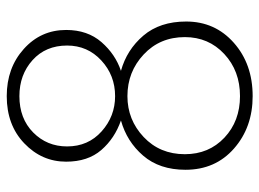

<svg xmlns="http://www.w3.org/2000/svg" viewBox="-121 -642 780 578"><g transform="rotate(-90 269.0 -353.0)"><path d="M117.2 -541Q117.2 -477.5 162.6 -437Q208 -396.5 268.6 -396.5Q331.1 -396.5 376 -438Q420.9 -479.5 420.9 -541Q420.9 -605.5 377 -645Q333 -684.6 268.6 -684.6Q201.2 -684.6 159.2 -643.1Q117.2 -601.6 117.2 -541ZM46.9 -184.6Q46.9 -262.7 89.4 -312Q131.8 -361.3 195.3 -378.9Q141.6 -397.5 106.4 -438Q71.3 -478.5 71.3 -543.9Q71.3 -617.2 126.5 -669.9Q181.6 -722.7 268.6 -722.7Q353.5 -722.7 410.6 -671.4Q467.8 -620.1 467.8 -543.9Q467.8 -479.5 431.2 -437.5Q394.5 -395.5 344.7 -378.9Q408.2 -361.3 450.7 -311.5Q493.2 -261.7 493.2 -182.6Q493.2 -95.7 429.2 -39.1Q365.2 17.6 268.6 17.6Q174.8 17.6 110.8 -38.6Q46.9 -94.7 46.9 -184.6ZM93.8 -186.5Q93.8 -114.3 143.6 -67.4Q193.4 -20.5 268.6 -20.5Q344.7 -20.5 395.5 -67.9Q446.3 -115.2 446.3 -186.5Q446.3 -261.7 394 -310.5Q341.8 -359.4 268.6 -359.4Q197.3 -359.4 145.5 -310.5Q93.8 -261.7 93.8 -186.5Z"/></g></svg>

Font: Gothic A1 ExtraLight
Style: Regular
Weight: 275
Designer: HanYang I&C Co.,Ltd.
Foundry: HanYang I&C Co.,Ltd.
Version: Version 2.50